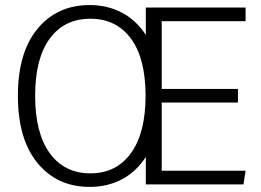

<svg xmlns="http://www.w3.org/2000/svg" viewBox="-20 -730 1032 760"><path d="M119.1 -351.1Q119.1 -203.1 177 -123.5Q234.9 -43.9 337.9 -43.9Q440.4 -43.9 498.3 -123.8Q556.2 -203.6 556.2 -351.1Q556.2 -498.5 498.3 -577.1Q440.4 -655.8 337.9 -655.8Q234.4 -655.8 176.8 -577.1Q119.1 -498.5 119.1 -351.1ZM557.1 -591.8V-700.2H952.1V-646H620.1V-377.9H921.9V-324.2H620.1V-54.2H952.1L943.8 0H557.1V-108.9Q520 -50.8 463.1 -20.5Q406.2 9.8 335 9.8Q206.1 9.8 128.4 -84.7Q50.8 -179.2 50.8 -351.1Q50.8 -522 128.4 -616Q206.1 -710 335 -710Q405.8 -710 462.9 -679.7Q520 -649.4 557.1 -591.8Z"/></svg>

Font: LT Hoop Light
Style: Regular
Weight: 300
Designer: Daniel Lyons
Foundry: LyonsType
Version: Version 1.000